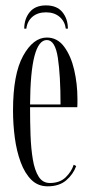

<svg xmlns="http://www.w3.org/2000/svg" viewBox="-20 -662 326 693"><path d="M152 10.5Q117 10.5 93.2 -13Q69.5 -36.5 54.8 -76.2Q40 -116 33.5 -164.5Q27 -213 27 -263Q27 -394.5 63.5 -460.5Q100 -526.5 149 -526.5Q187 -526.5 211.5 -493.5Q236 -460.5 247.8 -409.8Q259.5 -359 259.5 -305.5Q259.5 -297.5 259.5 -290Q259.5 -282.5 259 -275H88.5V-273Q88.5 -222 90.2 -173.8Q92 -125.5 98.5 -86.5Q105 -47.5 119.5 -24.5Q134 -1.5 160 -1.5Q196 -1.5 217.2 -22.2Q238.5 -43 246 -67.5L255 -62.5Q244 -32.5 218.8 -11Q193.5 10.5 152 10.5ZM149 -517.5Q90 -517.5 88.5 -285H198.5Q198.5 -389.5 188.8 -453.5Q179 -517.5 149 -517.5ZM146 -642.5Q185.5 -642.5 205.2 -618.2Q225 -594 225 -558.5H217.5Q214 -585 195 -601.2Q176 -617.5 146 -617.5Q116.5 -617.5 97.5 -601.8Q78.5 -586 75 -558.5H67.5Q67.5 -594 87.2 -618.2Q107 -642.5 146 -642.5Z"/></svg>

Font: Imbue 100pt Light
Style: Regular
Weight: 300
Designer: Tyler Finck
Foundry: Etcetera Type Company
Version: Version 1.102; ttfautohint (v1.8.3)